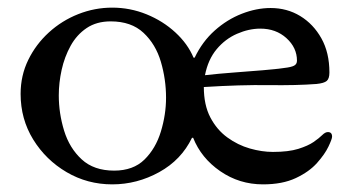

<svg xmlns="http://www.w3.org/2000/svg" viewBox="-20 -470 928 503"><path d="M274 -450Q321 -450 364 -432.5Q407 -415 439.5 -385Q472 -355 487 -319H490Q510 -361 542.5 -390Q575 -419 613.5 -434Q652 -449 689 -449Q732 -449 766.5 -428Q801 -407 822 -369.5Q843 -332 843 -280Q843 -264 836 -258Q829 -252 809 -250Q757 -246 683.5 -247Q610 -248 514 -242Q514 -195 531 -162.5Q548 -130 575.5 -110Q603 -90 634.5 -81Q666 -72 695 -72Q736 -72 761.5 -80Q787 -88 801.5 -98Q816 -108 824 -116Q832 -124 839 -124Q850 -124 850 -112Q850 -106 840.5 -86Q831 -66 810.5 -43Q790 -20 755 -3.5Q720 13 669 13Q607 13 557 -21.5Q507 -56 486 -109H483Q455 -51 397 -19Q339 13 274 13Q209 13 154.5 -19Q100 -51 67 -104.5Q34 -158 34 -224Q34 -272 54 -313Q74 -354 108 -385Q142 -416 185 -433Q228 -450 274 -450ZM270 -414Q233 -414 207 -396.5Q181 -379 165 -350Q149 -321 141.5 -287Q134 -253 134 -220Q134 -173 148 -127.5Q162 -82 194 -52.5Q226 -23 279 -23Q329 -23 358.5 -52Q388 -81 401.5 -125.5Q415 -170 415 -214Q415 -262 401.5 -308Q388 -354 356 -384Q324 -414 270 -414ZM662 -395Q632 -395 601 -381.5Q570 -368 547.5 -341Q525 -314 517 -273Q552 -277 592.5 -280Q633 -283 669 -286Q705 -289 725 -292Q743 -294 750.5 -298Q758 -302 758 -311Q758 -345 730.5 -370Q703 -395 662 -395Z"/></svg>

Font: Sedan SC
Style: Regular
Weight: 400
Designer: Sebastian Salazar
Foundry: Sebastian Salazar
Version: Version 1.100; ttfautohint (v1.8.4.7-5d5b)